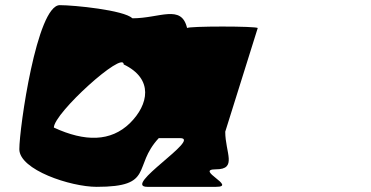

<svg xmlns="http://www.w3.org/2000/svg" viewBox="-20 -725 1438 745"><path d="M55 -146C55 -66 254 0 355 0C581 0 493 -78 596 -189H679C764 -189 451 0 552 0H818C902 0 733 -68 818 -68C902 -68 854 -133 854 -214L980 -616C980 -624 706 -624 706 -616C684 -710 600 -654 494 -654C460 -686 267 -705 212 -705C123 -705 55 -228 55 -146ZM189 -230C189 -286 460 -531 460 -475C577 -419 557 -319 484 -247C410 -175 310 -174 189 -230Z"/></svg>

Font: Ampere
Style: SCExt
Weight: 400
Version: Version 1